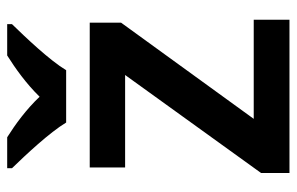

<svg xmlns="http://www.w3.org/2000/svg" viewBox="-162 -644 806 521"><g transform="rotate(-90 240.5 -383.0)"><path d="M169 -606H311C338 -651 400 -716 436 -753V-766H351C316 -744 274 -714 239 -678C205 -714 164 -744 129 -766H45V-753C81 -716 142 -651 169 -606ZM448 0V-97H179L440 -457V-542H47V-446H298L32 -77V0Z"/></g></svg>

Font: Noto Sans Ol Chiki SemiBold
Style: Regular
Weight: 600
Designer: Monotype Design Team, Lewis McGuffie
Foundry: Monotype Imaging Inc.
Version: Version 2.003